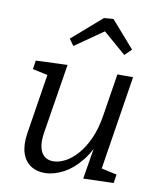

<svg xmlns="http://www.w3.org/2000/svg" viewBox="-88 -862 781 940"><g transform="rotate(10 302.5 -391.5)"><path d="M199.3 9Q157.9 9.7 127.8 -10.5Q97.6 -30.7 85.1 -70Q72.6 -109.4 81.2 -166.7L130.9 -481.5L138.9 -463.5L53.6 -481.9L60.3 -525.4L217.2 -531.4L161.3 -182.5Q154.9 -139.9 161.4 -111.5Q167.9 -83.2 185.5 -68.9Q203.2 -54.6 229.1 -54.6Q256.8 -54.6 287.7 -70.4Q318.7 -86.2 347.8 -119Q376.9 -151.8 399.5 -201.9Q422.2 -252 432.8 -321.3L465.5 -528H543.5L467.9 -48.2L457.2 -63.9L546.5 -44.5L539.8 -1.3L389.2 3.3L421.9 -194.5L446 -231.4Q421 -146.4 379.2 -93.5Q337.3 -40.7 290.2 -16.2Q243 8.4 199.3 9ZM229 -627.6 205.6 -660.1 352.9 -788.5 399.5 -792.2 515.2 -660.1 482.1 -627.6 345.6 -745.4 396.8 -744.7Z"/></g></svg>

Font: Bitter Thin
Style: Italic
Weight: 100
Italic angle: -9°
Designer: Sol Matas, and Bitter project Authors
Foundry: Sol Matas
Version: Version 2.002